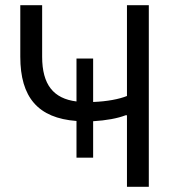

<svg xmlns="http://www.w3.org/2000/svg" viewBox="-20 -718 685 738"><path d="M468 -275V0H552V-698H468V-349C438 -337 392 -328 338 -326V-493H274V-328C186 -339 142 -392 142 -500V-698H58V-500C58 -344 126 -264 274 -253V-112H338V-252C388 -255 432 -263 463 -275Z"/></svg>

Font: Braiins Sans
Style: Regular
Weight: 400
Designer: Mike Abbink, Paul van der Laan, Pieter van Rosmalen, Jiri Chlebus, Lubos Buracinsky
Foundry: Bold Monday, Sudetype
Version: Version 1.000;hotconv 1.0.109;makeotfexe 2.5.65596